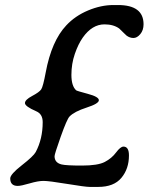

<svg xmlns="http://www.w3.org/2000/svg" viewBox="-20 -693 595 751"><path d="M441.4 -673.3Q541.5 -673.3 541.5 -598.1Q541.5 -574.7 528.8 -559.6Q516.1 -544.4 502 -544.4Q487.8 -544.4 475.1 -553.7L465.3 -563Q449.2 -579.1 446.3 -581.5Q423.8 -597.7 388.7 -597.7Q340.3 -597.7 303.7 -545.9Q286.1 -521 272.7 -482.2Q259.3 -443.4 259.3 -400.1Q259.3 -356.9 277.8 -339.8Q280.3 -337.4 323.5 -325.9Q366.7 -314.5 366.7 -301Q366.7 -287.6 318.8 -272.2Q271 -256.8 252 -237.3Q241.7 -226.6 217.5 -158.4Q193.4 -90.3 193.4 -82Q193.4 -56.6 220.7 -49.8Q238.8 -45.4 300.8 -45.4Q362.8 -45.4 389.9 -59.6Q417 -73.7 434.1 -96.7Q451.2 -119.6 462.9 -119.6Q484.4 -119.6 484.4 -85Q484.4 -32.7 454.8 2.7Q425.3 38.1 364.3 38.1H330.6Q314 38.1 242.7 26.4Q171.4 14.6 150.1 14.6Q128.9 14.6 95.7 24.4Q62.5 34.2 49.3 34.2Q20 34.2 20 4.9Q20 -11.2 65.4 -46.6Q110.8 -82 119.6 -98.1Q147 -149.4 147 -215.3Q147 -247.1 121.6 -257.8Q77.6 -276.9 77.6 -289.8Q77.6 -302.7 105.7 -317.6Q133.8 -332.5 141.1 -343.3Q148.4 -354 158.7 -409.2Q181.6 -532.7 239.3 -593.8Q273.9 -630.9 324.5 -652.1Q375 -673.3 423.8 -673.3Z"/></svg>

Font: Averia Serif Libre
Style: Italic
Weight: 400
Italic angle: -7.90001°
Version: Version 1.002